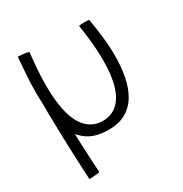

<svg xmlns="http://www.w3.org/2000/svg" viewBox="-167 -654 923 969"><g transform="rotate(-30 294.5 -169.0)"><path d="M76.5 188.5Q75 165 73 124.2Q71 83.5 69 31.2Q67 -21 65.2 -80.2Q63.5 -139.5 62.5 -201Q61.5 -262.5 61.5 -321L122.5 -331Q122.5 -268 122.8 -217.2Q123 -166.5 124.2 -117.5Q125.5 -68.5 127.5 -10.5Q129 24.5 130.8 64.8Q132.5 105 134.5 137.5Q136.5 170 137.5 183Q124 186 107.2 187.2Q90.5 188.5 76.5 188.5ZM417.5 -507Q421.5 -508 429.8 -508.8Q438 -509.5 447 -509.5Q454.5 -509.5 463.5 -509.2Q472.5 -509 477 -508.5Q486.5 -454 493 -397.2Q499.5 -340.5 499.5 -285.5Q499.5 -223 489 -167.5Q478.5 -112 454 -69.2Q429.5 -26.5 388.2 -2.2Q347 22 285 22Q216 22 172 -5.2Q128 -32.5 103.8 -80.5Q79.5 -128.5 70 -190.2Q60.5 -252 60.5 -321Q60.5 -372.5 64 -425Q67.5 -477.5 72 -527Q77.5 -527 86.2 -526.2Q95 -525.5 102 -525Q111 -524 119.8 -522.5Q128.5 -521 135 -519Q129 -467 125.8 -420Q122.5 -373 122.5 -331Q122.5 -228 141.5 -161.8Q160.5 -95.5 196.5 -63.5Q232.5 -31.5 283.5 -31.5Q331.5 -31.5 365.8 -60.5Q400 -89.5 418.2 -148.2Q436.5 -207 436.5 -298Q436.5 -343.5 431.8 -396Q427 -448.5 417.5 -507Z"/></g></svg>

Font: Grandstander Thin ExtraLight
Style: Regular
Weight: 250
Version: Version 1.200